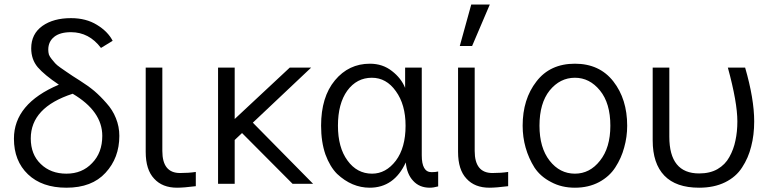

<svg xmlns="http://www.w3.org/2000/svg" viewBox="-20 -831 3473 868"><path d="M43 -204.1Q43 -362.3 246.1 -448.2Q180.7 -492.2 150.4 -527.3Q121.1 -562.5 121.1 -612.3Q121.1 -677.7 171.9 -713.9Q221.7 -749 300.8 -749Q369.1 -749 418 -718.8Q467.8 -688.5 489.3 -646.5Q471.7 -635.7 436.5 -614.3Q382.8 -685.5 300.8 -685.5Q251 -685.5 224.6 -664.1Q198.2 -642.6 198.2 -606.4Q198.2 -594.7 201.2 -584Q205.1 -574.2 213.9 -563.5Q222.7 -552.7 229.5 -544.9Q236.3 -537.1 252.9 -525.4Q269.5 -513.7 278.3 -507.8Q287.1 -502 308.6 -487.3Q331.1 -472.7 340.8 -466.8Q377.9 -443.4 406.2 -419.9Q433.6 -396.5 460.9 -365.2Q489.3 -334 503.9 -296.9Q519.5 -258.8 519.5 -216.8Q519.5 -117.2 457 -49.8Q395.5 17.6 280.3 17.6Q169.9 17.6 106.4 -43Q43 -103.5 43 -204.1ZM119.1 -205.1Q119.1 -132.8 164.1 -89.8Q209 -45.9 280.3 -45.9Q351.6 -45.9 396.5 -93.8Q442.4 -140.6 442.4 -216.8Q442.4 -328.1 308.6 -407.2Q119.1 -345.7 119.1 -205.1Z M638.7 -144.5Q638.7 -239.3 638.7 -525.4Q657.2 -525.4 713.9 -525.4Q713.9 -430.7 713.9 -148.4Q713.9 -48.8 793.9 -48.8Q834 -48.8 865.2 -53.7Q865.2 -32.2 865.2 10.7Q810.5 17.6 780.3 17.6Q713.9 17.6 676.8 -23.4Q638.7 -63.5 638.7 -144.5Z M965.8 0Q965.8 -130.9 965.8 -525.4Q984.4 -525.4 1041 -525.4Q1041 -466.8 1041 -293Q1103.5 -350.6 1290 -525.4Q1314.5 -525.4 1386.7 -525.4Q1321.3 -462.9 1123 -276.4Q1191.4 -207 1395.5 0Q1372.1 0 1302.7 0Q1245.1 -57.6 1074.2 -229.5Q1066.4 -221.7 1041 -198.2Q1041 -148.4 1041 0Q1022.5 0 965.8 0Z M1431.6 -262.7Q1431.6 -392.6 1494.1 -467.8Q1556.6 -543 1652.3 -543Q1710 -543 1752 -509.8Q1793.9 -477.5 1811.5 -433.6Q1811.5 -463.9 1811.5 -525.4Q1830.1 -525.4 1886.7 -525.4Q1886.7 -425.8 1886.7 -128.9Q1886.7 -52.7 1930.7 -52.7Q1949.2 -52.7 1960.9 -55.7Q1960.9 -33.2 1960.9 11.7Q1939.5 17.6 1922.9 17.6Q1876 17.6 1847.7 -13.7Q1819.3 -43.9 1814.5 -96.7Q1761.7 17.6 1651.4 17.6Q1611.3 17.6 1574.2 2Q1537.1 -13.7 1503.9 -44.9Q1471.7 -77.1 1451.2 -132.8Q1431.6 -189.5 1431.6 -262.7ZM1507.8 -262.7Q1507.8 -164.1 1550.8 -105.5Q1593.8 -45.9 1662.1 -45.9Q1724.6 -45.9 1769.5 -104.5Q1813.5 -163.1 1813.5 -262.7Q1813.5 -358.4 1769.5 -418.9Q1726.6 -479.5 1661.1 -479.5Q1592.8 -479.5 1549.8 -420.9Q1507.8 -362.3 1507.8 -262.7Z M2050.8 -144.5Q2050.8 -239.3 2050.8 -525.4Q2069.3 -525.4 2126 -525.4Q2126 -430.7 2126 -148.4Q2126 -48.8 2206.1 -48.8Q2246.1 -48.8 2277.3 -53.7Q2277.3 -32.2 2277.3 10.7Q2222.7 17.6 2192.4 17.6Q2126 17.6 2088.9 -23.4Q2050.8 -63.5 2050.8 -144.5ZM2058.6 -623Q2071.3 -669.9 2110.4 -810.5Q2131.8 -810.5 2194.3 -810.5Q2173.8 -763.7 2114.3 -623Q2100.6 -623 2058.6 -623Z M2418.9 -262.7Q2418.9 -163.1 2464.8 -104.5Q2510.7 -45.9 2579.1 -45.9Q2646.5 -45.9 2692.4 -104.5Q2739.3 -163.1 2739.3 -262.7Q2739.3 -364.3 2692.4 -421.9Q2645.5 -479.5 2579.1 -479.5Q2511.7 -479.5 2464.8 -421.9Q2418.9 -364.3 2418.9 -262.7ZM2342.8 -262.7Q2342.8 -382.8 2405.3 -462.9Q2466.8 -543 2579.1 -543Q2690.4 -543 2752.9 -462.9Q2815.4 -382.8 2815.4 -262.7Q2815.4 -211.9 2801.8 -164.1Q2789.1 -116.2 2761.7 -74.2Q2735.4 -33.2 2688.5 -7.8Q2640.6 17.6 2579.1 17.6Q2518.6 17.6 2471.7 -7.8Q2423.8 -32.2 2396.5 -73.2Q2370.1 -115.2 2356.4 -163.1Q2342.8 -210.9 2342.8 -262.7Z M2930.7 -196.3Q2930.7 -278.3 2930.7 -525.4Q2949.2 -525.4 3005.9 -525.4Q3005.9 -447.3 3005.9 -212.9Q3005.9 -46.9 3140.6 -46.9Q3189.5 -46.9 3223.6 -66.4Q3258.8 -86.9 3277.3 -121.1Q3296.9 -156.2 3304.7 -195.3Q3313.5 -235.4 3313.5 -282.2Q3313.5 -368.2 3270.5 -525.4Q3296.9 -525.4 3348.6 -525.4Q3389.6 -383.8 3389.6 -282.2Q3389.6 -220.7 3376 -168.9Q3363.3 -117.2 3335 -74.2Q3307.6 -31.2 3257.8 -6.8Q3208 17.6 3140.6 17.6Q3036.1 17.6 2983.4 -37.1Q2930.7 -91.8 2930.7 -196.3Z"/></svg>

Font: Gothic A1
Style: Regular
Weight: 400
Designer: HanYang I&C Co.,Ltd.
Version: Version 2.50